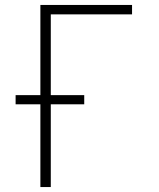

<svg xmlns="http://www.w3.org/2000/svg" viewBox="-20 -755 640 775"><path d="M143 0V-334H43V-371H143V-735H513V-697H185V-371H320V-334H185V0Z"/></svg>

Font: Iosevka Extralight Extended
Style: Regular
Weight: 200
Width: 7
Monospace: yes
Designer: Belleve Invis
Foundry: Belleve Invis
Version: Version 32.5.0; ttfautohint (v1.8.4)